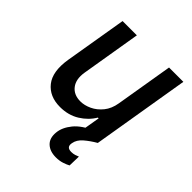

<svg xmlns="http://www.w3.org/2000/svg" viewBox="-208 -673 1010 1010"><g transform="rotate(45 297.0 -167.5)"><path d="M409.1 -226.2 462.4 -545.5H568.9L478 0H373.6L389.6 -94.5H383.9Q358.3 -50.8 311.6 -21.8Q264.9 7.1 203.5 7.1Q125 7.1 83.6 -44.9Q42.3 -96.9 58.6 -198.5L116.8 -545.5H223L167.3 -211.3Q158.4 -155.5 183.8 -122.5Q209.2 -89.5 258.5 -89.5Q288.4 -89.5 320.3 -104.4Q352.3 -119.3 377 -149.7Q401.6 -180 409.1 -226.2ZM375.4 209.9Q330.6 209.9 305 185.7Q279.5 161.6 284.1 116.1Q288 75.3 320.8 35Q353.7 -5.3 421.2 -33.4L478 0Q442.5 20.6 415 44.2Q387.4 67.8 382.5 97.7Q375.7 132.5 412.6 132.5Q427.2 132.5 438.9 128.6Q450.6 124.6 458.5 121.1L456.7 188.6Q443.5 196 422.6 202.9Q401.6 209.9 375.4 209.9Z"/></g></svg>

Font: Inter UI Medium
Style: Italic
Weight: 500
Italic angle: 9.39999°
Designer: Rasmus Andersson
Foundry: rsms
Version: 3.2;8d6f07862